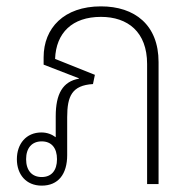

<svg xmlns="http://www.w3.org/2000/svg" viewBox="-20 -578 602 603"><path d="M111 5C163 5 191 -31 191 -91V-210C191 -276 206 -310 272 -314L278 -343L153 -393C156 -475 207 -525 297 -525C381 -525 442 -478 442 -377V0H478V-383C478 -500 403 -558 297 -558C181 -558 117 -490 117 -398V-375L228 -332V-331C177 -322 155 -283 155 -213V-147C143 -156 128 -162 110 -162C62 -162 33 -126 33 -78C33 -30 62 5 111 5ZM111 -22C80 -22 62 -43 62 -78C62 -113 80 -134 111 -134C142 -134 159 -113 159 -78C159 -43 142 -22 111 -22Z"/></svg>

Font: Noto Sans Thai Looped SemiCondensed ExtraLight
Style: Regular
Weight: 200
Width: 4
Designer: Sasikarn Vongin, Ben Mitchell
Foundry: The Fontpad Ltd
Version: Version 1.001